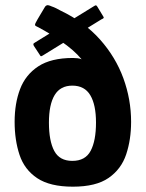

<svg xmlns="http://www.w3.org/2000/svg" viewBox="-20 -696 548 722"><path d="M473 -238Q473 -171 454.5 -115.5Q436 -60 388.5 -27Q341 6 254 6Q168 6 120 -26Q72 -58 53.5 -113.5Q35 -169 35 -238Q35 -307 55.5 -361Q76 -415 124 -446.5Q172 -478 254 -478Q263 -478 271.5 -477Q280 -476 287 -473Q272 -491 252.5 -508Q233 -525 208 -542Q190 -555 169.5 -567.5Q149 -580 125 -593Q116 -597 113 -599.5Q110 -602 114 -610Q119 -620 130.5 -639Q142 -658 149 -670Q151 -674 156 -676Q161 -678 174 -672Q183 -669 191 -665Q199 -661 208 -656Q298 -613 356.5 -547Q415 -481 444 -401.5Q473 -322 473 -238ZM341 -235Q341 -302 319.5 -338Q298 -374 252 -374Q207 -374 185.5 -338.5Q164 -303 164 -235Q164 -166 184 -128.5Q204 -91 252 -91Q301 -91 321 -129Q341 -167 341 -235ZM142 -488Q136 -484 134 -484.5Q132 -485 130 -489L107 -524Q105 -529 105.5 -531Q106 -533 113 -537L332 -672Q338 -676 340.5 -676Q343 -676 346 -671L369 -633Q371 -630 369.5 -628Q368 -626 361 -623Z"/></svg>

Font: Glory
Style: Bold
Weight: 700
Designer: Robert Leuschke
Foundry: Robert Leuschke
Version: Version 1.011